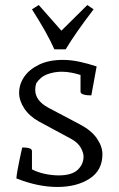

<svg xmlns="http://www.w3.org/2000/svg" viewBox="-20 -735 472 763"><path d="M387 -122Q387 -58 336 -25Q285 8 208 8Q131 8 45 -26Q46 -38 49.5 -58.5Q53 -79 57.5 -99.5Q62 -120 65 -134.5Q68 -149 69 -149Q73 -149 82 -148.5Q91 -148 99 -145Q107 -142 107 -134V-62Q130 -50 158.5 -44Q187 -38 213 -38Q265 -38 288.5 -60Q312 -82 312 -113Q312 -128 301 -148Q290 -168 263 -183L135 -252Q97 -273 76.5 -304Q56 -335 56 -366Q56 -400 76 -429.5Q96 -459 135 -478Q174 -497 230 -497Q262 -497 296.5 -489.5Q331 -482 364 -471L343 -356Q339 -356 328.5 -356.5Q318 -357 309 -360.5Q300 -364 300 -371V-437Q285 -442 265 -446Q245 -450 225 -450Q196 -450 168.5 -440Q141 -430 124 -404Q120 -392 120 -378Q120 -335 172 -307L297 -241Q343 -217 365 -185Q387 -153 387 -122ZM224 -613 327 -715 352 -698Q280 -604 241 -539H196Q182 -571 159.5 -611Q137 -651 107 -698L134 -715Z"/></svg>

Font: Mate SC
Style: Regular
Weight: 400
Designer: Eduardo Rodriguez Tunni
Foundry: Eduardo Rodriguez Tunni
Version: Version 1.003; ttfautohint (v1.8.4.7-5d5b);gftools[0.9.24]